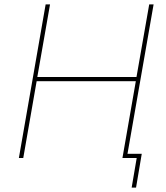

<svg xmlns="http://www.w3.org/2000/svg" viewBox="-20 -720 755 875"><path d="M660 -700 602 -369H150L208 -700H188L66 0H86L147 -350H599L538 0H603L580 135H600L626 -19H561L680 -700Z"/></svg>

Font: Fixel Display 20240404 Thin
Style: Italic
Weight: 100
Italic angle: -10°
Designer: AlfaBravo + MacPaw
Foundry: Kyrylo Tkachov, Marchela Mozhyna, Serhii Makarenko, Maria Weinstein, Zakhar Kryvoshyya
Version: Version 1.211;Glyphs 3.2 (3225)